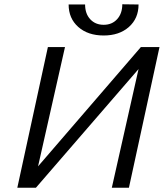

<svg xmlns="http://www.w3.org/2000/svg" viewBox="-20 -878 776 898"><path d="M465 -712Q391 -712 346 -752Q301 -792 301 -857H378Q378 -814 402 -788Q426 -762 465 -762Q504 -762 528 -788.5Q552 -815 552 -858L628 -857Q628 -792 583 -752Q538 -712 465 -712ZM726 -658 583 0H503L628 -555L148 0H61L204 -658H284L158 -100L639 -658Z"/></svg>

Font: EauTest Medium
Style: Italic
Weight: 500
Italic angle: -12°
Designer: Christian Thalmann (Catharsis Fonts)
Version: Version 0.001;PS 000.001;hotconv 1.0.88;makeotf.lib2.5.64775